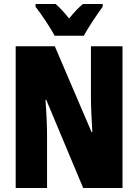

<svg xmlns="http://www.w3.org/2000/svg" viewBox="-20 -947 696 967"><path d="M255 -767H402C423 -806 469 -875 497 -913V-927H398C378 -911 355 -887 328 -854C302 -886 280 -910 260 -927H159V-913C185 -880 238 -802 255 -767ZM597 0V-714H438V-455C438 -412 441 -354 445 -282H441L256 -714H59V0H217V-263C217 -304 215 -365 209 -444H213L399 0Z"/></svg>

Font: Noto Sans Telugu ExtraCondensed Black
Style: Regular
Weight: 900
Width: 2
Designer: Jelle Bosma - Monotype Design Team
Foundry: Monotype Imaging Inc.
Version: Version 2.005